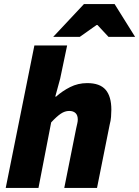

<svg xmlns="http://www.w3.org/2000/svg" viewBox="-20 -918 680 938"><path d="M8 0 148 -696H308L274 -534L250 -446H254Q284 -473 322.5 -492.5Q361 -512 406 -512Q468 -512 496 -479.5Q524 -447 524 -382Q524 -366 522.5 -347Q521 -328 516 -310L454 0H294L352 -290Q355 -304 357.5 -314.5Q360 -325 360 -334Q360 -355 349 -365.5Q338 -376 318 -376Q297 -376 277 -362.5Q257 -349 230 -320L168 0ZM240 -738 390 -898H540L640 -738H510L456 -796H452L370 -738Z"/></svg>

Font: Source Sans 3 ExtraLight Black
Style: Italic
Weight: 900
Italic angle: -11°
Version: Version 3.052;hotconv 1.1.0;makeotfexe 2.6.0